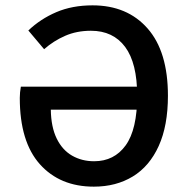

<svg xmlns="http://www.w3.org/2000/svg" viewBox="-20 -686 703 718"><path d="M331 12Q204 12 129 -72Q54 -156 54 -320Q54 -330 55 -340.5Q56 -351 58 -362H521V-276H170Q171 -211 192 -168Q213 -125 249.5 -104Q286 -83 332 -83Q407 -83 450 -142.5Q493 -202 493 -328Q493 -450 448 -510.5Q403 -571 320 -571Q267 -571 223.5 -552Q180 -533 145 -502L86 -572Q131 -615 190.5 -640.5Q250 -666 326 -666Q456 -666 532 -579.5Q608 -493 608 -328Q608 -216 573.5 -140Q539 -64 476.5 -26Q414 12 331 12Z"/></svg>

Font: Source Sans 3 SemiBold
Style: Regular
Weight: 600
Designer: Paul D. Hunt
Foundry: Adobe
Version: Version 3.046;hotconv 1.0.118;makeotfexe 2.5.65603